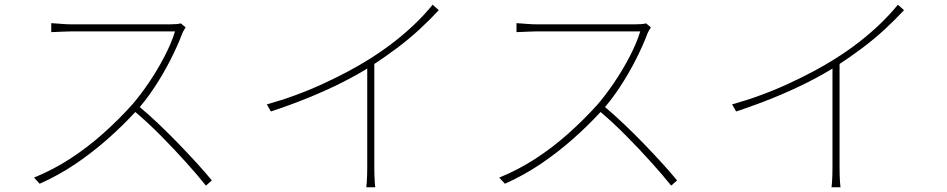

<svg xmlns="http://www.w3.org/2000/svg" viewBox="-20 -776 4010 813"><path d="M766 -660Q763 -656 758.5 -648Q754 -640 752 -635Q733 -584 702 -523Q671 -462 633 -404.5Q595 -347 555 -304Q500 -244 436 -187.5Q372 -131 300.5 -82.5Q229 -34 148 2L124 -24Q205 -57 278 -104.5Q351 -152 416.5 -210.5Q482 -269 538 -331Q573 -371 610 -425.5Q647 -480 677 -538Q707 -596 721 -643Q714 -643 680.5 -643Q647 -643 599.5 -643Q552 -643 499.5 -643Q447 -643 399.5 -643Q352 -643 320 -643Q288 -643 281 -643Q266 -643 246.5 -642Q227 -641 212 -640.5Q197 -640 197 -640V-678Q197 -678 211.5 -677Q226 -676 245.5 -674.5Q265 -673 281 -673Q288 -673 318.5 -673Q349 -673 394 -673Q439 -673 488.5 -673Q538 -673 583.5 -673Q629 -673 660.5 -673Q692 -673 700 -673Q716 -673 727 -674Q738 -675 746 -677ZM568 -326Q611 -290 654 -249Q697 -208 738 -165.5Q779 -123 814.5 -84Q850 -45 877 -12L852 10Q817 -34 766.5 -90Q716 -146 659.5 -203Q603 -260 548 -306Z M1110 -334Q1235 -369 1349.5 -422Q1464 -475 1546 -527Q1600 -561 1646.5 -597Q1693 -633 1734.5 -672.5Q1776 -712 1812 -756L1838 -733Q1798 -690 1754.5 -650Q1711 -610 1661 -572.5Q1611 -535 1553 -497Q1500 -463 1432 -428.5Q1364 -394 1286.5 -362.5Q1209 -331 1127 -304ZM1535 -509 1565 -527V-65Q1565 -50 1565.5 -33.5Q1566 -17 1567 -3.5Q1568 10 1569 17H1531Q1532 10 1533 -3.5Q1534 -17 1534.5 -33.5Q1535 -50 1535 -65Z M2736 -660Q2733 -656 2728.5 -648Q2724 -640 2722 -635Q2703 -584 2672 -523Q2641 -462 2603 -404.5Q2565 -347 2525 -304Q2470 -244 2406 -187.5Q2342 -131 2270.5 -82.5Q2199 -34 2118 2L2094 -24Q2175 -57 2248 -104.5Q2321 -152 2386.5 -210.5Q2452 -269 2508 -331Q2543 -371 2580 -425.5Q2617 -480 2647 -538Q2677 -596 2691 -643Q2684 -643 2650.5 -643Q2617 -643 2569.5 -643Q2522 -643 2469.5 -643Q2417 -643 2369.5 -643Q2322 -643 2290 -643Q2258 -643 2251 -643Q2236 -643 2216.5 -642Q2197 -641 2182 -640.5Q2167 -640 2167 -640V-678Q2167 -678 2181.5 -677Q2196 -676 2215.5 -674.5Q2235 -673 2251 -673Q2258 -673 2288.5 -673Q2319 -673 2364 -673Q2409 -673 2458.5 -673Q2508 -673 2553.5 -673Q2599 -673 2630.5 -673Q2662 -673 2670 -673Q2686 -673 2697 -674Q2708 -675 2716 -677ZM2538 -326Q2581 -290 2624 -249Q2667 -208 2708 -165.5Q2749 -123 2784.5 -84Q2820 -45 2847 -12L2822 10Q2787 -34 2736.5 -90Q2686 -146 2629.5 -203Q2573 -260 2518 -306Z M3080 -334Q3205 -369 3319.5 -422Q3434 -475 3516 -527Q3570 -561 3616.5 -597Q3663 -633 3704.5 -672.5Q3746 -712 3782 -756L3808 -733Q3768 -690 3724.5 -650Q3681 -610 3631 -572.5Q3581 -535 3523 -497Q3470 -463 3402 -428.5Q3334 -394 3256.5 -362.5Q3179 -331 3097 -304ZM3505 -509 3535 -527V-65Q3535 -50 3535.5 -33.5Q3536 -17 3537 -3.5Q3538 10 3539 17H3501Q3502 10 3503 -3.5Q3504 -17 3504.5 -33.5Q3505 -50 3505 -65Z"/></svg>

Font: Shanggu Sans SC VF
Style: Regular
Weight: 250
Designer: GuiWonder
Version: Version 1.021